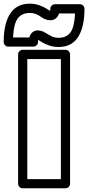

<svg xmlns="http://www.w3.org/2000/svg" viewBox="-126 -996 478 1041"><path d="M-106 -768.1Q-106 -867.2 -71 -921.6Q-36.1 -976.1 36.1 -976.1Q63 -976.1 86.4 -967.8Q109.9 -959.5 127.7 -948.2Q145.5 -937 146 -937Q147 -939.9 147 -948.2Q147 -959 154.8 -966.1Q162.6 -973.1 171.9 -973.1H307.1Q317.9 -973.1 325 -965.3Q332 -957.5 332 -948.2Q332 -849.6 297.6 -795.4Q263.2 -741.2 190.9 -741.2Q164.1 -741.2 140.6 -749.3Q117.2 -757.3 99.4 -768.6Q81.5 -779.8 81.1 -779.8Q80.1 -776.9 80.1 -768.1Q80.1 -757.3 72.3 -750.2Q64.5 -743.2 55.2 -743.2H-81.1Q-91.8 -743.2 -98.9 -751Q-106 -758.8 -106 -768.1ZM-55.2 -793H33.2Q37.1 -809.1 49.1 -820.1Q61 -831.1 78.1 -831.1Q98.1 -831.1 115.2 -821Q132.3 -811 150.1 -801Q168 -791 190.9 -791Q234.4 -791 255.9 -820.1Q277.3 -849.1 280.8 -922.9H193.8Q189.9 -907.7 177.5 -897Q165 -886.2 147.9 -886.2Q131.8 -886.2 117.7 -892.3Q103.5 -898.4 94 -906Q84.5 -913.6 69.1 -919.7Q53.7 -925.8 36.1 -925.8Q-7.3 -925.8 -29.5 -896.5Q-51.8 -867.2 -55.2 -793ZM-27.8 0V-701.2Q-27.8 -711.9 -20 -719Q-12.2 -726.1 -2.9 -726.1H229Q239.7 -726.1 246.8 -718.3Q253.9 -710.4 253.9 -701.2V0Q253.9 10.7 246.1 17.8Q238.3 24.9 229 24.9H-2.9Q-13.7 24.9 -20.8 17.1Q-27.8 9.3 -27.8 0ZM22 -24.9H204.1V-675.8H22Z"/></svg>

Font: Trueno Black Outline
Style: Regular
Weight: 900
Width: 6
Designer: Julieta Ulanovsky
Foundry: Julieta Ulanovsky
Version: Version 3.001b | FøM Fix